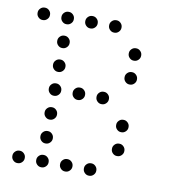

<svg xmlns="http://www.w3.org/2000/svg" viewBox="-75 -746 750 793"><g transform="rotate(10 300.0 -350.0)"><path d="M49 -676Q39 -676 31.5 -668.5Q24 -661 24 -651V-649Q24 -639 31.5 -631.5Q39 -624 49 -624H51Q61 -624 68.5 -631.5Q76 -639 76 -649V-651Q76 -661 68.5 -668.5Q61 -676 51 -676ZM149 -676Q139 -676 131.5 -668.5Q124 -661 124 -651V-649Q124 -639 131.5 -631.5Q139 -624 149 -624H151Q161 -624 168.5 -631.5Q176 -639 176 -649V-651Q176 -661 168.5 -668.5Q161 -676 151 -676ZM249 -676Q239 -676 231.5 -668.5Q224 -661 224 -651V-649Q224 -639 231.5 -631.5Q239 -624 249 -624H251Q261 -624 268.5 -631.5Q276 -639 276 -649V-651Q276 -661 268.5 -668.5Q261 -676 251 -676ZM349 -676Q339 -676 331.5 -668.5Q324 -661 324 -651V-649Q324 -639 331.5 -631.5Q339 -624 349 -624H351Q361 -624 368.5 -631.5Q376 -639 376 -649V-651Q376 -661 368.5 -668.5Q361 -676 351 -676ZM149 -576Q139 -576 131.5 -568.5Q124 -561 124 -551V-549Q124 -539 131.5 -531.5Q139 -524 149 -524H151Q161 -524 168.5 -531.5Q176 -539 176 -549V-551Q176 -561 168.5 -568.5Q161 -576 151 -576ZM449 -576Q439 -576 431.5 -568.5Q424 -561 424 -551V-549Q424 -539 431.5 -531.5Q439 -524 449 -524H451Q461 -524 468.5 -531.5Q476 -539 476 -549V-551Q476 -561 468.5 -568.5Q461 -576 451 -576ZM149 -476Q139 -476 131.5 -468.5Q124 -461 124 -451V-449Q124 -439 131.5 -431.5Q139 -424 149 -424H151Q161 -424 168.5 -431.5Q176 -439 176 -449V-451Q176 -461 168.5 -468.5Q161 -476 151 -476ZM449 -476Q439 -476 431.5 -468.5Q424 -461 424 -451V-449Q424 -439 431.5 -431.5Q439 -424 449 -424H451Q461 -424 468.5 -431.5Q476 -439 476 -449V-451Q476 -461 468.5 -468.5Q461 -476 451 -476ZM149 -376Q139 -376 131.5 -368.5Q124 -361 124 -351V-349Q124 -339 131.5 -331.5Q139 -324 149 -324H151Q161 -324 168.5 -331.5Q176 -339 176 -349V-351Q176 -361 168.5 -368.5Q161 -376 151 -376ZM249 -376Q239 -376 231.5 -368.5Q224 -361 224 -351V-349Q224 -339 231.5 -331.5Q239 -324 249 -324H251Q261 -324 268.5 -331.5Q276 -339 276 -349V-351Q276 -361 268.5 -368.5Q261 -376 251 -376ZM349 -376Q339 -376 331.5 -368.5Q324 -361 324 -351V-349Q324 -339 331.5 -331.5Q339 -324 349 -324H351Q361 -324 368.5 -331.5Q376 -339 376 -349V-351Q376 -361 368.5 -368.5Q361 -376 351 -376ZM149 -276Q139 -276 131.5 -268.5Q124 -261 124 -251V-249Q124 -239 131.5 -231.5Q139 -224 149 -224H151Q161 -224 168.5 -231.5Q176 -239 176 -249V-251Q176 -261 168.5 -268.5Q161 -276 151 -276ZM449 -276Q439 -276 431.5 -268.5Q424 -261 424 -251V-249Q424 -239 431.5 -231.5Q439 -224 449 -224H451Q461 -224 468.5 -231.5Q476 -239 476 -249V-251Q476 -261 468.5 -268.5Q461 -276 451 -276ZM149 -176Q139 -176 131.5 -168.5Q124 -161 124 -151V-149Q124 -139 131.5 -131.5Q139 -124 149 -124H151Q161 -124 168.5 -131.5Q176 -139 176 -149V-151Q176 -161 168.5 -168.5Q161 -176 151 -176ZM449 -176Q439 -176 431.5 -168.5Q424 -161 424 -151V-149Q424 -139 431.5 -131.5Q439 -124 449 -124H451Q461 -124 468.5 -131.5Q476 -139 476 -149V-151Q476 -161 468.5 -168.5Q461 -176 451 -176ZM49 -76Q39 -76 31.5 -68.5Q24 -61 24 -51V-49Q24 -39 31.5 -31.5Q39 -24 49 -24H51Q61 -24 68.5 -31.5Q76 -39 76 -49V-51Q76 -61 68.5 -68.5Q61 -76 51 -76ZM149 -76Q139 -76 131.5 -68.5Q124 -61 124 -51V-49Q124 -39 131.5 -31.5Q139 -24 149 -24H151Q161 -24 168.5 -31.5Q176 -39 176 -49V-51Q176 -61 168.5 -68.5Q161 -76 151 -76ZM249 -76Q239 -76 231.5 -68.5Q224 -61 224 -51V-49Q224 -39 231.5 -31.5Q239 -24 249 -24H251Q261 -24 268.5 -31.5Q276 -39 276 -49V-51Q276 -61 268.5 -68.5Q261 -76 251 -76ZM349 -76Q339 -76 331.5 -68.5Q324 -61 324 -51V-49Q324 -39 331.5 -31.5Q339 -24 349 -24H351Q361 -24 368.5 -31.5Q376 -39 376 -49V-51Q376 -61 368.5 -68.5Q361 -76 351 -76Z"/></g></svg>

Font: Doto Rounded
Style: Regular
Weight: 400
Monospace: yes
Version: Version 1.000